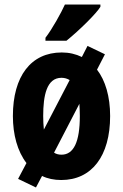

<svg xmlns="http://www.w3.org/2000/svg" viewBox="-20 -786 544 849"><path d="M424 -756V-766H267C252 -732 210 -656 181 -619V-606H274C331 -652 407 -727 424 -756ZM409 -478 444 -546 367 -583 342 -534C315 -547 286 -554 253 -554C117 -554 37 -449 37 -273C37 -191 57 -117 97 -65L60 5L139 43L166 -8C190 4 219 10 251 10C385 10 467 -95 467 -273C467 -359 446 -430 409 -478ZM171 -273C171 -363 186 -442 252 -442C266 -442 278 -438 288 -432L174 -213C172 -232 171 -252 171 -273ZM252 -102C239 -102 228 -105 219 -111L331 -327C332 -310 333 -292 333 -273C333 -159 306 -102 252 -102Z"/></svg>

Font: Kathrein 77 Bold Condensed
Style: Regular
Weight: 700
Width: 3
Designer: Lazydogs Typefoundry, based on Open Sans by Ascender Corporation
Foundry: Lazydogs Typefoundry
Version: Version 1.003;PS 001.003;hotconv 1.0.88;makeotf.lib2.5.64775